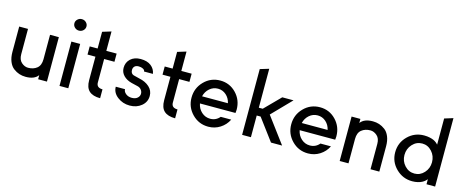

<svg xmlns="http://www.w3.org/2000/svg" viewBox="-42 -1421 5029 2087"><g transform="rotate(15 2472.5 -377.5)"><path d="M496 -510V-10H397V-56Q356 0 258 0Q220 0 186 -11Q152 -22 120 -46Q88 -70 69 -116Q50 -162 50 -225V-510H149V-225Q149 -163 184 -132.5Q219 -102 258 -102Q318 -102 357.5 -134Q397 -166 397 -235V-510Z M756 -700Q756 -726 736 -745Q716 -764 688 -764Q660 -764 640 -745Q620 -726 620 -700Q620 -673 640 -654Q660 -635 688 -635Q716 -635 736 -654Q756 -673 756 -700ZM739 -499H640V0H739Z M1033 -408V-144Q1033 -85 1101 -85V15Q1018 15 976.5 -23Q935 -61 935 -144V-408H846V-500H935V-688L1033 -718V-500H1149V-408Z M1456 -303Q1527 -289 1571.5 -248.5Q1616 -208 1616 -148Q1616 -80 1562.5 -35.5Q1509 9 1431 9Q1352 9 1292.5 -37Q1233 -83 1233 -150H1337Q1337 -122 1364 -100Q1391 -78 1431 -78Q1472 -78 1495 -98.5Q1518 -119 1518 -147Q1518 -171 1502 -191.5Q1486 -212 1456 -218L1389 -234Q1331 -249 1296.5 -285Q1262 -321 1262 -371Q1262 -432 1304.5 -471.5Q1347 -511 1418 -511Q1492 -511 1535.5 -477Q1579 -443 1587 -389H1487Q1487 -406 1466.5 -417Q1446 -428 1418 -428Q1387 -428 1371.5 -412.5Q1356 -397 1356 -372Q1356 -331 1389 -320Q1415 -312 1456 -303Z M1877 -408V-144Q1877 -85 1945 -85V15Q1862 15 1820.5 -23Q1779 -61 1779 -144V-408H1690V-500H1779V-688L1877 -718V-500H1993V-408Z M2420 -129Q2378 -79 2313 -79Q2258 -79 2216.5 -116Q2175 -153 2164 -211H2564Q2567 -229 2567 -249Q2567 -357 2494 -433Q2421 -509 2315 -509Q2208 -509 2133.5 -433Q2059 -357 2059 -249Q2059 -142 2133.5 -66Q2208 10 2315 10Q2388 10 2447.5 -28Q2507 -66 2538 -129ZM2166 -292Q2179 -347 2219.5 -382Q2260 -417 2313 -417Q2366 -417 2405.5 -382Q2445 -347 2457 -292Z M3145 0 2928 -291 3138 -507H3011L2838 -332H2794V-770L2695 -740V0H2794V-244H2838L3020 0Z M3542 -129Q3500 -79 3435 -79Q3380 -79 3338.5 -116Q3297 -153 3286 -211H3686Q3689 -229 3689 -249Q3689 -357 3616 -433Q3543 -509 3437 -509Q3330 -509 3255.5 -433Q3181 -357 3181 -249Q3181 -142 3255.5 -66Q3330 10 3437 10Q3510 10 3569.5 -28Q3629 -66 3660 -129ZM3288 -292Q3301 -347 3341.5 -382Q3382 -417 3435 -417Q3488 -417 3527.5 -382Q3567 -347 3579 -292Z M4031 -510Q4069 -510 4103 -499Q4137 -488 4169 -464Q4201 -440 4220 -394Q4239 -348 4239 -285V0H4140V-285Q4140 -347 4105 -377.5Q4070 -408 4031 -408Q3971 -408 3931.5 -376Q3892 -344 3892 -275V0H3793V-500H3892V-454Q3933 -510 4031 -510Z M4770 0H4867V-770L4770 -740V-445Q4768 -447 4765 -451.5Q4762 -456 4748.5 -466.5Q4735 -477 4718.5 -485Q4702 -493 4673 -499.5Q4644 -506 4610 -506Q4502 -506 4426.5 -431Q4351 -356 4351 -248Q4351 -142 4427 -66.5Q4503 9 4610 9Q4644 9 4672.5 2Q4701 -5 4718.5 -14.5Q4736 -24 4748 -34Q4760 -44 4765 -51L4770 -58ZM4612 -78Q4547 -78 4501.5 -127.5Q4456 -177 4456 -246Q4456 -316 4501.5 -366Q4547 -416 4612 -416Q4676 -416 4721 -366Q4766 -316 4766 -246Q4766 -177 4721 -127.5Q4676 -78 4612 -78Z"/></g></svg>

Font: Simpel Medium
Style: Regular
Weight: 500
Designer: Janko Jovanovic
Version: Version 1.048;PS 001.048;hotconv 1.0.88;makeotf.lib2.5.64775